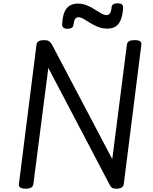

<svg xmlns="http://www.w3.org/2000/svg" viewBox="-20 -1134 928 1168"><path d="M136 14Q92 14 95 -14L202 -863Q204 -877 216 -883.5Q228 -890 250 -890Q268 -890 278 -883.5Q288 -877 296 -863L663 -166L752 -863Q754 -877 766 -883.5Q778 -890 800 -890Q844 -890 840 -863L733 -14Q731 0 719.5 7Q708 14 687 14Q671 14 662.5 9Q654 4 645 -14L274 -721L183 -14Q181 0 169.5 7Q158 14 136 14ZM391 -959Q358 -959 358 -985Q361 -1053 385 -1082.5Q409 -1112 453 -1112Q483 -1112 508.5 -1101.5Q534 -1091 555.5 -1077Q577 -1063 595.5 -1052.5Q614 -1042 630 -1042Q641 -1042 649 -1054Q657 -1066 659 -1090Q661 -1114 696 -1114Q714 -1114 721.5 -1107Q729 -1100 729 -1087Q726 -1025 703.5 -992.5Q681 -960 633 -960Q602 -960 576 -970.5Q550 -981 528.5 -994.5Q507 -1008 489.5 -1018.5Q472 -1029 456 -1029Q444 -1029 437 -1018.5Q430 -1008 427 -984Q426 -971 416.5 -965Q407 -959 391 -959Z"/></svg>

Font: Playwrite GB S
Style: Italic
Weight: 400
Italic angle: -7°
Designer: Veronika Burian, José Scaglione
Foundry: TypeTogether
Version: Version 1.000